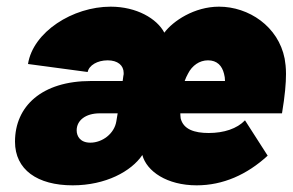

<svg xmlns="http://www.w3.org/2000/svg" viewBox="-20 -548 878 576"><path d="M198 8C297 8 374 -34 407 -83C420 -34 481 8 570 8C649 8 721 -24 783 -81L715 -187C691 -162 652 -149 606 -149C563 -149 530 -160 522 -193C521 -201 521 -206 521 -208H826C835 -262 838 -299 838 -326C838 -346 836 -360 834 -372C815 -469 726 -528 637 -528C563 -528 499 -485 473 -450C451 -492 390 -528 312 -528C198 -528 79 -452 64 -356L243 -332C247 -352 272 -367 303 -367C333 -367 351 -352 351 -329C351 -326 351 -323 350 -320L348 -305H253C105 -305 25 -229 25 -123C25 -39 92 8 198 8ZM534 -305C537 -313 540 -320 544 -327C556 -351 578 -367 604 -367C631 -367 646 -351 652 -327C654 -320 655 -313 655 -305ZM251 -120C221 -120 210 -139 210 -157C210 -187 237 -208 279 -208H333L329 -184C323 -147 287 -120 251 -120Z"/></svg>

Font: Arthouse Owned Black
Style: Italic
Weight: 900
Italic angle: -10°
Designer: Jeremy Tribby
Foundry: Tribby Type
Version: Version 1.000;PS 001.000;hotconv 1.0.88;makeotf.lib2.5.64775